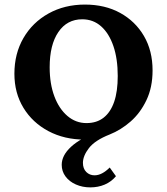

<svg xmlns="http://www.w3.org/2000/svg" viewBox="-20 -602 730 840"><path d="M375 217.8Q340.8 217.8 312 205.1Q283.2 192.4 266.6 169.9Q250 147.5 250 119.1Q250 78.1 290.5 40.5Q331.1 2.9 405.3 -23.4L374 8.8H351.6Q261.7 8.8 191.9 -28.3Q122.1 -65.4 82.5 -130.4Q43 -195.3 43 -279.3Q43 -367.2 82.5 -435.5Q122.1 -503.9 192.4 -543Q262.7 -582 351.6 -582Q439.5 -582 505.9 -545.4Q572.3 -508.8 609.9 -444.3Q647.5 -379.9 647.5 -293.9Q647.5 -219.7 620.6 -163.6Q593.8 -107.4 551.3 -70.3Q508.8 -33.2 460 -13.7Q395.5 11.7 369.1 45.9Q342.8 80.1 342.8 110.4Q342.8 135.7 357.4 150.4Q372.1 165 393.6 165Q410.2 165 426.8 156.2Q443.4 147.5 460 130.9L487.3 168.9Q466.8 193.4 438 205.6Q409.2 217.8 375 217.8ZM358.4 -63.5Q403.3 -63.5 433.6 -87.4Q463.9 -111.3 479.5 -156.7Q495.1 -202.1 495.1 -269.5Q495.1 -344.7 476.1 -400.4Q457 -456.1 422.4 -486.8Q387.7 -517.6 339.8 -517.6Q273.4 -517.6 235.4 -461.9Q197.3 -406.2 197.3 -307.6Q197.3 -235.4 217.8 -180.7Q238.3 -126 274.9 -94.7Q311.5 -63.5 358.4 -63.5Z"/></svg>

Font: Crimson Pro
Style: Bold
Weight: 700
Designer: Jacques Le Bailly
Foundry: Baron von Fonthausen
Version: Version 1.003